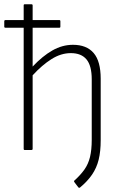

<svg xmlns="http://www.w3.org/2000/svg" viewBox="-28 -703 573 900"><path d="M347 176Q343 179 339 175L320 150Q319 148 319 146.5Q319 145 321 143Q349 118 367.5 92Q386 66 394 32.5Q402 -1 402 -47V-331Q402 -395 377.5 -424.5Q353 -454 304 -454Q258 -454 213.5 -426Q169 -398 125 -350V-5Q125 0 119 0H87Q83 0 83 -5V-573H-2Q-8 -573 -8 -578V-603Q-8 -609 -2 -609H83V-678Q83 -683 88 -683H119Q125 -683 125 -678V-609H250Q255 -609 255 -603V-578Q255 -573 250 -573H125V-391Q171 -440 217.5 -466.5Q264 -493 314 -493Q378 -493 411 -454.5Q444 -416 444 -334V-46Q444 7 434.5 45.5Q425 84 403.5 115.5Q382 147 347 176Z"/></svg>

Font: Sofia Sans Semi Condensed ExtraLight
Style: Regular
Weight: 250
Version: Version 4.100